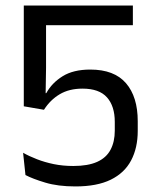

<svg xmlns="http://www.w3.org/2000/svg" viewBox="-20 -659 561 690"><path d="M251 11Q188 11 142.5 -2.8Q97 -16.5 71.5 -30L63 -110Q85 -97.5 112.8 -86.8Q140.5 -76 173.2 -69.2Q206 -62.5 243.5 -62.5Q296 -62.5 329 -77.2Q362 -92 377.2 -120.8Q392.5 -149.5 392.5 -189.5V-221Q392.5 -277.5 364.5 -309Q336.5 -340.5 276.5 -340.5Q228.5 -340.5 194.5 -320.2Q160.5 -300 138 -264.5L65.5 -277V-639H457.5V-568.5H145.5V-415.5L144 -324L146.5 -324.5Q166.5 -361 205 -385Q243.5 -409 304.5 -409Q390.5 -409 432.8 -360Q475 -311 475 -223.5V-188.5Q475 -127.5 451.2 -82.5Q427.5 -37.5 378 -13.2Q328.5 11 251 11Z"/></svg>

Font: Anek Gujarati Medium
Style: Regular
Weight: 400
Version: Version 1.003